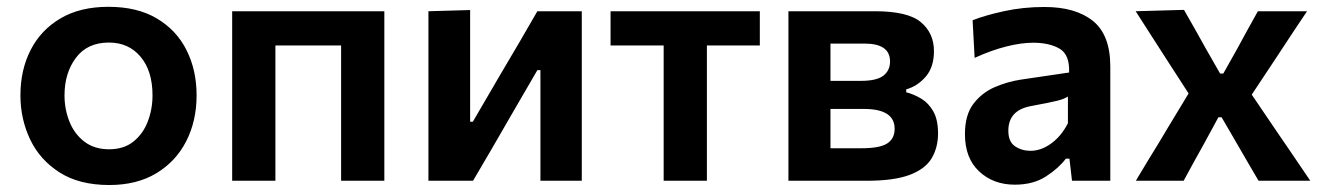

<svg xmlns="http://www.w3.org/2000/svg" viewBox="-20 -531 3889 564"><path d="M301 12.5Q213 12.5 155 -24.5Q97 -61.5 68.5 -121.5Q40 -181.5 40 -251Q40 -325.5 70 -384.2Q100 -443 157.8 -477Q215.5 -511 298.5 -511Q383.5 -511 441.2 -476.5Q499 -442 528.2 -383.2Q557.5 -324.5 557.5 -251Q557.5 -176 527.2 -116.5Q497 -57 439.5 -22.2Q382 12.5 301 12.5ZM300.5 -92.5Q343.5 -92.5 371.8 -115Q400 -137.5 414 -173.8Q428 -210 428 -251Q428 -322.5 393 -364.2Q358 -406 300 -406Q236.5 -406 203 -361.2Q169.5 -316.5 169.5 -251Q169.5 -210 184 -173.8Q198.5 -137.5 227.8 -115Q257 -92.5 300.5 -92.5Z M662 0V-498H1109V0H982V-397.5H789V0Z M1238.5 0V-498L1361 -501.5V-173.5H1369L1451.5 -315Q1479 -361 1505.8 -407Q1532.5 -453 1558.5 -498H1689V0H1567.5V-325H1558.5L1477.5 -185.5Q1450.5 -138.5 1423.5 -92Q1396 -45.5 1369.5 0Z M1929.5 0V-397.5H1773.5V-498H2212V-397.5H2056.5V0Z M2296 0V-498H2550Q2647 -498 2685.2 -465.8Q2723.5 -433.5 2723.5 -381Q2723.5 -334 2699.5 -306Q2675.5 -278 2642 -268.5V-260Q2665 -254 2686.5 -241Q2708 -228 2721.8 -203.5Q2735.5 -179 2735.5 -139Q2735.5 -98 2717 -66.5Q2698.5 -35 2652.8 -17.5Q2607 0 2525 0ZM2519.5 -403H2419.5V-293.5H2509Q2555.5 -293.5 2575 -308.8Q2594.5 -324 2594.5 -350.5Q2594.5 -403 2519.5 -403ZM2419.5 -95.5H2510.5Q2564 -95.5 2586 -109.5Q2608 -123.5 2608 -153Q2608 -211 2517.5 -211H2419.5Z M2961 11.5Q2898 11.5 2856.2 -27.5Q2814.5 -66.5 2814.5 -137Q2814.5 -193 2839.2 -225.8Q2864 -258.5 2901.5 -274.8Q2939 -291 2978 -297L3120.5 -318Q3122.5 -370.5 3092.5 -388Q3062.5 -405.5 3014.5 -405.5Q2980 -405.5 2936.2 -394.5Q2892.5 -383.5 2843 -361L2837 -471.5Q2873.5 -486 2929.5 -498.2Q2985.5 -510.5 3048 -510.5Q3139.5 -510.5 3190.5 -469.5Q3241.5 -428.5 3241.5 -335.5V0H3129L3121.5 -65H3111Q3090.5 -37.5 3053 -13Q3015.5 11.5 2961 11.5ZM3007 -88Q3038.5 -88 3068.2 -109.8Q3098 -131.5 3117 -169V-247.5Q3107 -240.5 3086.2 -235.2Q3065.5 -230 3009 -219.5Q2942 -207.5 2942 -147Q2942 -114.5 2961.8 -101.2Q2981.5 -88 3007 -88Z M3316.5 0Q3337 -34.5 3352.5 -60Q3368 -85.5 3382 -108Q3395.5 -130.5 3411 -156.5L3471.5 -256.5L3412 -348.5Q3388 -386 3367 -418.5Q3346 -451 3316 -498L3458 -502Q3476 -470.5 3491 -444Q3505.5 -417.5 3522 -388.5L3564 -315H3573.5L3614.5 -388Q3630 -417 3644 -442.2Q3658 -467.5 3675 -498H3819.5Q3797.5 -465.5 3782 -442Q3766.5 -418.5 3753 -398Q3739 -377 3722 -351L3657 -253L3723.5 -155Q3748.5 -118.5 3772 -84Q3795.5 -49.5 3829 0H3677Q3660 -29 3646 -53Q3632 -77 3615 -106.5L3568.5 -186.5H3559L3517.5 -110Q3500.5 -79.5 3487 -55.2Q3473.5 -31 3457 0Z"/></svg>

Font: Heraclito SemiBold
Style: Regular
Weight: 600
Designer: Kostas Bartsokas (font) & Cristiano Sobral (main changes)
Foundry: Kostas Bartsokas (font) & Cristiano Sobral (main changes)
Version: Version 1.00;July 8, 2020;FontCreator 13.0.0.2655 64-bit